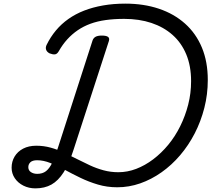

<svg xmlns="http://www.w3.org/2000/svg" viewBox="-20 -1020 1165 1058"><path d="M175 18Q139 18 109 3Q79 -12 61.5 -38Q44 -64 44 -96Q44 -130 60.5 -157.5Q77 -185 107.5 -201Q138 -217 180 -217Q221 -217 259 -206.5Q297 -196 332.5 -179Q368 -162 403.5 -144Q439 -126 475.5 -109Q512 -92 551 -81.5Q590 -71 632 -71Q682 -71 730.5 -89.5Q779 -108 824 -142Q869 -176 907 -222Q945 -268 973 -324.5Q1001 -381 1017 -443.5Q1033 -506 1033 -573Q1033 -656 1006.5 -720Q980 -784 931 -827.5Q882 -871 814.5 -893.5Q747 -916 664 -916Q609 -916 562.5 -909.5Q516 -903 478 -889Q440 -875 408.5 -853.5Q377 -832 351 -803.5Q325 -775 304 -738Q295 -722 283 -720.5Q271 -719 253 -726Q238 -734 234 -746.5Q230 -759 237 -773Q258 -816 288 -852Q318 -888 357 -915.5Q396 -943 443.5 -961.5Q491 -980 548 -990Q605 -1000 671 -1000Q772 -1000 855.5 -972Q939 -944 999.5 -890Q1060 -836 1092.5 -758Q1125 -680 1125 -579Q1125 -500 1106 -425.5Q1087 -351 1053 -285Q1019 -219 972.5 -164.5Q926 -110 870 -70.5Q814 -31 752.5 -9.5Q691 12 626 12Q570 12 519.5 -3Q469 -18 423.5 -40Q378 -62 336.5 -84.5Q295 -107 257 -122Q219 -137 185 -137Q159 -137 147.5 -126Q136 -115 136 -99Q136 -81 150.5 -71.5Q165 -62 185 -62Q214 -62 233 -76.5Q252 -91 267.5 -122.5Q283 -154 300 -208L490 -797Q495 -811 507 -817.5Q519 -824 541 -824Q565 -824 575 -817Q585 -810 580 -794L386 -197Q361 -118 331 -71Q301 -24 263.5 -3Q226 18 175 18Z"/></svg>

Font: Playwrite SK
Style: Regular
Weight: 400
Designer: Veronika Burian, José Scaglione
Foundry: TypeTogether
Version: Version 1.002